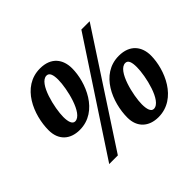

<svg xmlns="http://www.w3.org/2000/svg" viewBox="-161 -954 1194 1194"><g transform="rotate(-45 436.5 -357.0)"><path d="M216 -279C380 -279 453 -464 453 -584C453 -662 410 -725 311 -725C149 -725 77 -547 77 -415C77 -329 131 -279 216 -279ZM195 0H271L737 -714H664ZM233 -337C210 -337 200 -366 200 -409C200 -483 240 -665 308 -665C333 -665 342 -638 342 -595C342 -519 301 -337 233 -337ZM618 11C782 11 856 -173 856 -294C856 -371 812 -434 713 -434C551 -434 479 -256 479 -124C479 -39 534 11 618 11ZM634 -46C611 -46 601 -75 601 -119C601 -192 641 -374 710 -374C735 -374 743 -347 743 -304C743 -229 703 -46 634 -46Z"/></g></svg>

Font: Noto Serif Tamil SemiCondensed Black
Style: Italic
Weight: 900
Width: 4
Italic angle: -12°
Designer: Indian Type Foundry, Tom Grace, and the Monotype Design Team
Foundry: Monotype Imaging Inc.
Version: Version 2.003